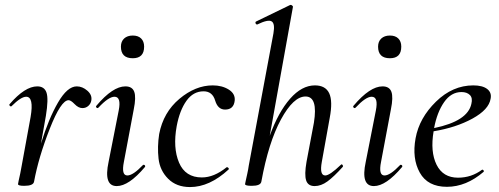

<svg xmlns="http://www.w3.org/2000/svg" viewBox="-20 -745 2021 778"><path d="M291 -395Q314 -395 334 -377.5Q354 -360 350 -338Q348 -325 338 -316Q328 -307 314 -307Q298 -307 282.5 -323Q267 -339 258 -339Q227 -339 181.5 -223Q136 -107 118 -9Q115 8 78 8Q53 8 53 1Q53 -1 55.5 -12.5Q58 -24 62 -42Q66 -60 68 -74L104 -271Q118 -353 86 -353Q65 -353 27 -315Q24 -312 20 -316Q16 -320 19 -323Q81 -395 131 -395Q160 -395 168.5 -369.5Q177 -344 166 -276L146 -163Q177 -264 215 -329.5Q253 -395 291 -395Z M518 -509Q470 -509 470 -556Q470 -577 483 -589Q496 -601 518 -601Q540 -601 552 -589Q564 -577 564 -556Q564 -509 518 -509ZM453 9Q399 9 420 -89L461 -297Q472 -353 444 -353Q420 -353 379 -309Q375 -305 371 -309Q367 -313 371 -317Q437 -395 488 -395Q516 -395 524 -373Q532 -351 522 -302L482 -89Q471 -34 496 -34Q519 -34 559 -76Q561 -78 564 -77Q567 -76 568 -73Q569 -70 567 -68Q502 9 453 9Z M750 13Q695 13 661.5 -20.5Q628 -54 622.5 -102Q617 -150 625 -202Q642 -290 707 -344.5Q772 -399 842 -399Q880 -399 907 -382Q934 -365 931 -337Q927 -301 892 -301Q863 -301 852 -337Q841 -375 805 -375Q763 -375 735.5 -336.5Q708 -298 696 -234Q680 -146 705.5 -86Q731 -26 798 -26Q847 -26 898 -67Q901 -69 905 -65Q909 -61 906 -58Q829 13 750 13Z M1361 -77Q1365 -82 1369 -75Q1371 -72 1369 -69Q1333 -29 1307 -10Q1281 9 1255 9Q1228 9 1220.5 -14Q1213 -37 1222 -89L1252 -248Q1269 -354 1218 -354Q1169 -354 1118.5 -261Q1068 -168 1039 -9Q1036 8 1000 8Q973 8 973 1Q973 0 975.5 -11.5Q978 -23 982 -41Q986 -59 988 -74L1088 -610Q1095 -650 1080.5 -658.5Q1066 -667 1023 -646Q1020 -645 1017.5 -647.5Q1015 -650 1015 -653.5Q1015 -657 1018 -658L1156 -725Q1160 -726 1164 -722.5Q1168 -719 1167 -717L1073 -195Q1108 -291 1155.5 -345Q1203 -399 1256 -399Q1299 -399 1314 -367Q1329 -335 1316 -267L1284 -89Q1274 -34 1298 -34Q1316 -34 1361 -77Z M1560 -509Q1512 -509 1512 -556Q1512 -577 1525 -589Q1538 -601 1560 -601Q1582 -601 1594 -589Q1606 -577 1606 -556Q1606 -509 1560 -509ZM1495 9Q1441 9 1462 -89L1503 -297Q1514 -353 1486 -353Q1462 -353 1421 -309Q1417 -305 1413 -309Q1409 -313 1413 -317Q1479 -395 1530 -395Q1558 -395 1566 -373Q1574 -351 1564 -302L1524 -89Q1513 -34 1538 -34Q1561 -34 1601 -76Q1603 -78 1606 -77Q1609 -76 1610 -73Q1611 -70 1609 -68Q1544 9 1495 9Z M1898 -399Q1935 -399 1954 -384.5Q1973 -370 1968 -345Q1961 -301 1894.5 -264.5Q1828 -228 1737 -213Q1723 -130 1749 -77.5Q1775 -25 1836 -25Q1890 -25 1933 -57Q1934 -58 1936.5 -57Q1939 -56 1940 -53.5Q1941 -51 1940 -49Q1869 12 1791 12Q1713 12 1681 -45.5Q1649 -103 1664 -185Q1679 -267 1746.5 -333Q1814 -399 1898 -399ZM1890 -324Q1896 -348 1884 -360Q1872 -372 1850 -372Q1808 -372 1779.5 -331Q1751 -290 1739 -226Q1875 -254 1890 -324Z"/></svg>

Font: Cormorant Infant Book
Style: Italic
Weight: 500
Italic angle: -10°
Designer: Christian Thalmann (Catharsis Fonts)
Version: Version 1.000;PS 002.000;hotconv 1.0.88;makeotf.lib2.5.64775